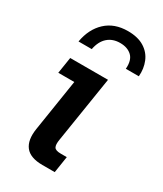

<svg xmlns="http://www.w3.org/2000/svg" viewBox="-156 -655 609 717"><g transform="rotate(30 149.0 -296.5)"><path d="M151 0Q98 0 77 -27Q56 -54 64 -105L99 -328H30L41 -398H204L159 -114Q155 -91 160.5 -81Q166 -71 189 -71H215L204 0ZM37 -467Q47 -525 83.5 -559Q120 -593 178 -593Q221 -593 248.5 -576Q276 -559 288 -530Q300 -501 297 -467H241Q244 -505 225.5 -522.5Q207 -540 175 -540Q143 -540 122 -521.5Q101 -503 94 -467Z"/></g></svg>

Font: Rokkitt SemiBold Medium
Style: Italic
Weight: 500
Italic angle: -9°
Version: Version 3.103